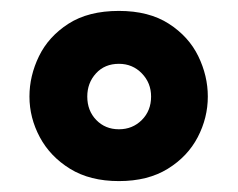

<svg xmlns="http://www.w3.org/2000/svg" viewBox="-20 -738 436 352"><path d="M198 -406Q145 -406 108.5 -428.5Q72 -451 53 -486.5Q34 -522 34 -561Q34 -599 51.5 -635Q69 -671 105.5 -694.5Q142 -718 198 -718Q253 -718 289.5 -694.5Q326 -671 343.5 -635Q361 -599 361 -561Q361 -522 342.5 -486.5Q324 -451 287.5 -428.5Q251 -406 198 -406ZM198 -501Q223 -501 240 -518Q257 -535 257 -561Q257 -586 240 -603.5Q223 -621 198 -621Q172 -621 156 -603.5Q140 -586 140 -561Q140 -535 156.5 -518Q173 -501 198 -501Z"/></svg>

Font: Georama ExtraExtended SemiBold
Style: Regular
Weight: 600
Width: 8
Designer: Jean-Baptiste Levee
Foundry: Production Type
Version: Version 1.000